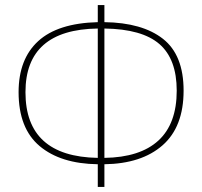

<svg xmlns="http://www.w3.org/2000/svg" viewBox="-20 -734 795 754"><path d="M364 0V-89Q218 -91 135.5 -160.5Q53 -230 53 -372Q53 -502 130 -572.5Q207 -643 364 -647V-714H390V-647Q539 -645 620 -581.5Q701 -518 701 -378Q701 -236 618.5 -163.5Q536 -91 390 -89V0ZM364 -114V-622Q80 -618 80 -372Q80 -119 364 -114ZM390 -114Q530 -116 602 -182Q674 -248 674 -378Q674 -502 606 -561Q538 -620 390 -622Z"/></svg>

Font: Noto Sans Thin
Style: Regular
Weight: 100
Designer: Monotype Design Team
Foundry: Monotype Imaging Inc.
Version: Version 2.007